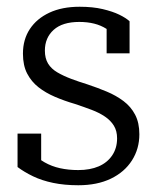

<svg xmlns="http://www.w3.org/2000/svg" viewBox="-20 -539 463 569"><path d="M327 -129Q327 -151 317.5 -166.5Q308 -182 291 -193.5Q274 -205 251.5 -213.5Q229 -222 202 -231Q171 -240 143 -252Q115 -264 94 -280.5Q73 -297 60.5 -321Q48 -345 48 -380Q48 -422 68.5 -453Q89 -484 126.5 -501.5Q164 -519 216 -519Q255 -519 284.5 -512Q314 -505 333.5 -495.5Q353 -486 364 -476V-381H296V-467Q304 -466 310 -462.5Q316 -459 319.5 -453.5Q323 -448 324 -441.5Q325 -435 324 -428Q312 -443 295.5 -453.5Q279 -464 259 -469Q239 -474 215 -474Q165 -474 139 -450.5Q113 -427 113 -389Q113 -366 122.5 -350.5Q132 -335 150 -324.5Q168 -314 190.5 -305.5Q213 -297 239 -289Q269 -279 296.5 -267.5Q324 -256 346 -239.5Q368 -223 380.5 -199Q393 -175 393 -141Q393 -98 371 -63.5Q349 -29 308.5 -9.5Q268 10 212 10Q171 10 137.5 3Q104 -4 78 -16.5Q52 -29 32 -44V-143H102V-30Q91 -37 84.5 -44.5Q78 -52 75 -59.5Q72 -67 72 -74.5Q72 -82 74 -88Q91 -70 112 -58Q133 -46 158 -40.5Q183 -35 212 -35Q247 -35 272.5 -46Q298 -57 312.5 -78.5Q327 -100 327 -129Z"/></svg>

Font: Roboto Serif 28pt Condensed Light
Style: Regular
Weight: 300
Width: 3
Designer: Greg Gazdowicz
Foundry: Commercial Type
Version: Version 1.008